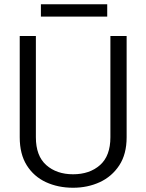

<svg xmlns="http://www.w3.org/2000/svg" viewBox="-20 -882 693 912"><path d="M504.4 -710.9H581.5V-230Q581.5 -149.9 546.6 -96.7Q511.7 -43.5 454.1 -16.8Q396.5 9.8 327.1 9.8Q255.9 9.8 198.2 -16.8Q140.6 -43.5 107.2 -96.7Q73.7 -149.9 73.7 -230V-710.9H150.4V-230Q150.4 -141.6 199.7 -97.9Q249 -54.2 327.1 -54.2Q405.8 -54.2 455.1 -97.9Q504.4 -141.6 504.4 -230ZM489.3 -861.8V-803.2H174.3V-861.8Z"/></svg>

Font: Vazirmatn RD Light
Style: Regular
Weight: 300
Designer: Saber Rastikerdar
Foundry: Saber Rastikerdar
Version: Version 32.102